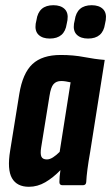

<svg xmlns="http://www.w3.org/2000/svg" viewBox="-20 -711 427 737"><path d="M91 6Q45 6 26 -27Q7 -60 19 -133L54 -350Q67 -430 104.5 -465Q142 -500 213 -500Q262 -500 303 -492Q344 -484 382 -481L326 -127Q313 -54 311 -12Q310 0 298 0H220Q208 0 208 -12Q208 -22 209 -34Q210 -46 212 -58Q184 -29 154 -11.5Q124 6 91 6ZM160 -99Q171 -99 183.5 -107Q196 -115 209 -128L251 -395Q241 -397 232.5 -398.5Q224 -400 215 -400Q196 -400 185.5 -388Q175 -376 170 -343L138 -145Q134 -120 139 -109.5Q144 -99 160 -99ZM318 -563Q290 -563 275 -577.5Q260 -592 264 -620L267 -634Q275 -691 332 -691Q360 -691 375 -676.5Q390 -662 386 -634L383 -619Q375 -563 318 -563ZM171 -563Q143 -563 128 -577.5Q113 -592 117 -620L120 -634Q128 -691 185 -691Q213 -691 228 -676.5Q243 -662 239 -634L236 -619Q228 -563 171 -563Z"/></svg>

Font: Sofia Sans Extra Condensed ExtraBold
Style: Italic
Weight: 800
Italic angle: -9°
Designer: Botio Nikoltchev, Ani Petrova
Foundry: lettersoup
Version: Version 4.101; ttfautohint (v1.8.4.7-5d5b)